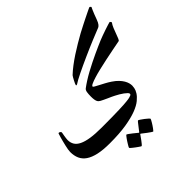

<svg xmlns="http://www.w3.org/2000/svg" viewBox="-273 -1079 1607 1607"><g transform="rotate(-45 530.5 -275.0)"><path d="M1061 -617.7Q1047.4 -599.6 1037.1 -574Q1026.9 -548.3 1018.3 -524.9Q1009.8 -501.5 1002.7 -484.4Q995.6 -467.3 989.3 -465.8Q948.2 -458 900.9 -448.7Q853.5 -439.5 806.4 -429.4Q759.3 -419.4 716.1 -409.2Q672.9 -398.9 639.6 -388.7Q606.4 -378.4 586.4 -369.1Q566.4 -359.9 566.4 -351.1Q566.4 -347.2 579.6 -339.6Q592.8 -332 613.5 -321.3Q634.3 -310.5 659.4 -297.1Q684.6 -283.7 708.5 -267.6Q738.3 -247.6 757.1 -227.8Q775.9 -208 787.1 -189Q798.3 -169.9 802.7 -153.1Q807.1 -136.2 807.1 -121.6Q807.1 -112.8 803.7 -94Q800.3 -75.2 785.9 -52Q771.5 -28.8 741.9 -4.2Q712.4 20.5 659.4 40.8Q606.4 61 526.9 74Q447.3 86.9 333 86.9Q253.9 86.9 199.2 74.7Q144.5 62.5 110.6 39.3Q76.7 16.1 61.5 -18.1Q46.4 -52.2 46.4 -96.2Q46.4 -107.9 49.3 -125.5Q52.2 -143.1 57.1 -163.3Q62 -183.6 67.1 -204.3Q72.3 -225.1 77.1 -241.5Q82 -257.8 85.4 -268.1Q88.9 -278.3 89.4 -278.3Q101.6 -278.3 107.4 -272Q113.3 -265.6 113.3 -262.2Q113.3 -259.8 111.3 -250Q109.4 -240.2 107.4 -228Q105.5 -215.8 103.8 -203.4Q102.1 -190.9 102.1 -182.6Q102.1 -150.9 116.5 -127Q130.9 -103 163.8 -86.9Q196.8 -70.8 249.5 -62.7Q302.2 -54.7 378.9 -54.7Q448.7 -54.7 498.5 -55.4Q548.3 -56.2 583.3 -57.4Q618.2 -58.6 640.6 -59.8Q663.1 -61 678.2 -63Q702.6 -65.4 716.1 -68.8Q729.5 -72.3 736.1 -75.4Q742.7 -78.6 743.9 -82.3Q745.1 -85.9 745.1 -88.9Q745.1 -95.2 735.4 -105Q725.6 -114.7 710.9 -125.5Q696.3 -136.2 678.7 -146.5Q661.1 -156.7 645 -165Q635.3 -170.4 619.6 -177.5Q604 -184.6 586.9 -192.1Q569.8 -199.7 554 -207.3Q538.1 -214.8 529.3 -219.7Q522 -223.6 515.9 -229Q509.8 -234.4 505.6 -243.4Q501.5 -252.4 499.3 -266.8Q497.1 -281.2 497.1 -302.2Q497.1 -331.1 500.5 -351.6Q503.9 -372.1 515.1 -380.9Q539.6 -399.4 571 -419.4Q602.5 -439.5 637.5 -458.5Q672.4 -477.5 708.7 -495.6Q745.1 -513.7 778.3 -529.1Q811.5 -544.4 840.1 -557.1Q868.7 -569.8 888.7 -578.1Q904.8 -584.5 930.9 -594.2Q957 -604 982.4 -612.3Q1007.8 -620.6 1027.3 -626.7Q1046.9 -632.8 1049.3 -632.8Q1051.3 -632.8 1056.2 -626.2Q1061 -619.6 1061 -617.7ZM635.3 117.7Q639.2 117.7 652.8 126.7Q666.5 135.7 681.2 147Q695.8 158.2 707.5 168.7Q719.2 179.2 719.2 182.1Q719.2 184.6 715.3 192.4Q711.4 200.2 705.3 210.4Q699.2 220.7 691.9 231.9Q684.6 243.2 677.7 252.4Q670.9 261.7 665.5 267.8Q660.2 273.9 658.2 273.9Q655.8 273.9 643.1 264.9Q630.4 255.9 615.2 245.1L576.7 215.3Q572.8 211.4 568.4 211.4Q566.4 211.4 563.5 217.3L536.6 254.9Q526.4 269 516.8 280.3Q507.3 291.5 503.9 291.5Q502.4 291.5 495.8 287.4Q489.3 283.2 479.5 276.4Q469.7 269.5 459.5 262Q449.2 254.4 440.2 247.1Q431.2 239.7 425.3 234.4Q419.4 229 419.4 227.1Q419.4 224.6 423.6 216.8Q427.7 209 434.3 198.5Q440.9 188 448.2 176.3Q455.6 164.6 462.6 155.3Q469.7 146 474.9 139.4Q480 132.8 481.4 132.8Q485.8 132.8 498.8 142.3Q511.7 151.9 525.9 162.6Q542.5 175.3 561.5 191.4Q565.4 195.8 568.4 196.3Q570.3 196.3 572 194.8Q573.7 193.4 576.7 189Q591.3 169.4 604 153.8Q614.3 140.1 623.5 128.9Q632.8 117.7 635.3 117.7ZM1030.8 -828.1 1026.9 -820.8Q1023.4 -813 1017.3 -799.3Q1011.2 -785.6 1003.9 -766.6Q996.6 -747.6 988.8 -726.1Q982.9 -709.5 977.3 -699Q971.7 -688.5 966.6 -682.1Q961.4 -675.8 956.8 -672.4Q952.1 -668.9 948.2 -667Q930.2 -659.7 903.3 -648.9Q876.5 -638.2 844.2 -625Q812 -611.8 776.6 -596.4Q741.2 -581.1 705.8 -565.2Q670.4 -549.3 636.2 -533.4Q602.1 -517.6 573.2 -503.4Q544.4 -489.3 522.2 -477.3Q500 -465.3 488.3 -457Q487.8 -456.5 484.4 -455.3Q481 -454.1 479.5 -454.1Q479 -454.1 477.3 -455.8Q475.6 -457.5 475.6 -459Q475.6 -462.4 480.7 -473.9Q485.8 -485.4 492.7 -498.3Q499.5 -511.2 505.9 -522.5Q512.2 -533.7 515.6 -537.1Q543.5 -563.5 579.1 -590.6Q614.7 -617.7 653.8 -643.3Q692.9 -668.9 733.4 -692.9Q773.9 -716.8 810.5 -737.3Q818.4 -741.2 836.2 -750.7Q854 -760.3 876.5 -771.7Q898.9 -783.2 923.6 -795.4Q948.2 -807.6 968.8 -817.6Q989.3 -827.6 1003.2 -834.2Q1017.1 -840.8 1019 -840.8Q1021 -840.8 1025.9 -835.7Q1030.8 -830.6 1030.8 -828.1Z"/></g></svg>

Font: Accordance
Style: Bold
Weight: 700
Version: Version 1.2 (build January 31, 2020) Miklal Software Solutio